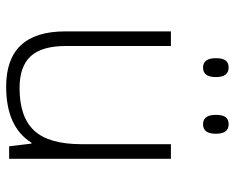

<svg xmlns="http://www.w3.org/2000/svg" viewBox="-90 -670 770 630"><g transform="rotate(90 295.0 -355.0)"><path d="M130.9 -530.8V-187Q130.9 -106.9 164.6 -70.6Q198.2 -34.2 269 -34.2Q363.8 -34.2 408.4 -82Q453.1 -129.9 453.1 -237.8V-530.8H501V0H460L451.2 -73.2H448.2Q396.5 9.8 264.2 9.8Q83 9.8 83 -184.1V-530.8ZM170.9 -678.2Q170.9 -700.7 178.5 -710.4Q186 -720.2 201.7 -720.2Q232.9 -720.2 232.9 -678.2Q232.9 -636.2 201.7 -636.2Q170.9 -636.2 170.9 -678.2ZM356.9 -678.2Q356.9 -700.7 364.5 -710.4Q372.1 -720.2 387.7 -720.2Q418.9 -720.2 418.9 -678.2Q418.9 -636.2 387.7 -636.2Q356.9 -636.2 356.9 -678.2Z"/></g></svg>

Font: CAA NEO Sans Light
Style: Regular
Weight: 300
Version: Version 1.10